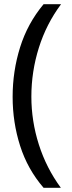

<svg xmlns="http://www.w3.org/2000/svg" viewBox="-20 -734 340 912"><path d="M40 -274Q40 -396 75.5 -509.5Q111 -623 187 -714H270Q200 -620 164.5 -507Q129 -394 129 -275Q129 -159 164.5 -47.5Q200 64 269 158H187Q111 70 75.5 -41.5Q40 -153 40 -274Z"/></svg>

Font: RS Noto Sans
Style: Regular
Weight: 400
Designer: Monotype Design Team
Foundry: Monotype Imaging Inc.
Version: Version 3.10